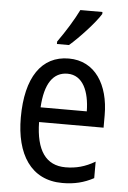

<svg xmlns="http://www.w3.org/2000/svg" viewBox="-55 -806 571 857"><g transform="rotate(5 231.0 -378.0)"><path d="M369 -757V-766H270C248 -721 214 -666 179 -617V-606H233C275 -642 344 -716 369 -757ZM238 -546C116 -546 47 -445 47 -265C47 -102 115 10 257 10C311 10 354 -1 397 -24V-98C353 -72 312 -61 265 -61C177 -61 132 -125 130 -252H419V-308C419 -444 356 -546 238 -546ZM238 -478C307 -478 337 -407 338 -318H131C137 -425 174 -478 238 -478Z"/></g></svg>

Font: Noto Sans Arabic UI Cn
Style: Regular
Weight: 400
Width: 3
Designer: Monotype Design Team, Nadine Chahine and Nizar Qandah
Foundry: Monotype Imaging Inc.
Version: Version 2.010